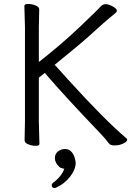

<svg xmlns="http://www.w3.org/2000/svg" viewBox="-20 -725 670 969"><path d="M104 -17 106 -112V-589L103 -695Q103 -705 122 -705Q141 -705 159.5 -697.5Q178 -690 178 -677L176 -588V-412Q289 -500 384 -590.5Q479 -681 488.5 -692.5Q498 -704 513 -704Q528 -704 549 -692.5Q570 -681 570 -670Q570 -665 560.5 -657Q551 -649 531 -633Q511 -617 447.5 -559Q384 -501 256 -398Q257 -398 274.5 -378Q292 -358 322 -325Q509 -119 618 -27Q622 -24 622 -20Q622 -10 602 -0.5Q582 9 559 9Q536 9 529 -2Q512 -25 489 -49Q307 -239 206 -357L176 -333V-111L179 1Q179 11 160.5 11Q142 11 123 3.5Q104 -4 104 -17ZM255 224Q241 224 241 210Q241 203 247 198Q266 185 282.5 165Q299 145 304 127Q302 126 292.5 124Q283 122 279 117Q257 96 257 73.5Q257 51 273 39Q289 27 309.5 27Q330 27 344 45Q358 63 362 96Q362 131 333 167.5Q304 204 263 222Q259 224 255 224Z"/></svg>

Font: ToneOZ-Pinyin-WenKai-Regular
Style: Regular
Weight: 400
Designer: Fontworks Inc.
Foundry: ToneOZ
Version: Version 0.240331